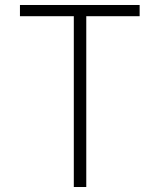

<svg xmlns="http://www.w3.org/2000/svg" viewBox="-20 -750 640 770"><path d="M276 0V-685H60V-730H540V-685H326V0Z"/></svg>

Font: JetBrains Mono NL Thin
Style: Regular
Weight: 100
Monospace: yes
Designer: Philipp Nurullin, Konstantin Bulenkov
Foundry: JetBrains
Version: Version 2.305; ttfautohint (v1.8.4.7-5d5b)